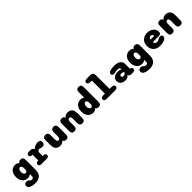

<svg xmlns="http://www.w3.org/2000/svg" viewBox="521 -2831 5148 5148"><g transform="rotate(-45 3095.0 -257.0)"><path d="M294.5 248.5Q253 248.5 212 241.5Q171 234.5 137 220Q103 205.5 82.8 182.2Q62.5 159 62.5 126Q62.5 84.5 87.5 64.8Q112.5 45 152 45Q188.5 45 208.2 60.5Q228 76 241 91Q250.5 101.5 264.2 107.5Q278 113.5 299.5 113.5Q314.5 113.5 328.5 107.2Q342.5 101 351.8 87.2Q361 73.5 361 51.5V-34.5Q341 -13 312.8 -1.2Q284.5 10.5 249 10.5Q191 10.5 143.2 -18.5Q95.5 -47.5 67.5 -103.2Q39.5 -159 39.5 -239Q39.5 -319 67.5 -374.2Q95.5 -429.5 143.2 -458Q191 -486.5 249 -486.5Q289.5 -486.5 319.5 -472.8Q349.5 -459 369.5 -432.5L370.5 -435Q392 -485.5 456 -485.5Q551.5 -485.5 551.5 -381V0Q551.5 75.5 528.5 124.2Q505.5 173 467.8 200Q430 227 384.5 237.8Q339 248.5 294.5 248.5ZM302.5 -127.5Q318.5 -127.5 331 -135.5Q343.5 -143.5 351.2 -156.8Q359 -170 361 -184.5V-281.5Q360 -297 352.5 -312.2Q345 -327.5 332.2 -338Q319.5 -348.5 302.5 -348.5Q282.5 -348.5 266.5 -335.2Q250.5 -322 241 -297.5Q231.5 -273 231.5 -239Q231.5 -205.5 241 -180.2Q250.5 -155 266.5 -141.2Q282.5 -127.5 302.5 -127.5Z M945 -128.5H974.5Q1016 -128.5 1033.5 -110.2Q1051 -92 1051 -64.5Q1051 -37 1033 -18.5Q1015 0 974.5 0H769Q725.5 0 706.8 -18.5Q688 -37 688 -64.5Q688 -92 705 -110.2Q722 -128.5 756 -128.5H778.5V-347.5H757Q721.5 -347.5 702.5 -365Q683.5 -382.5 683.5 -412Q683.5 -443 710.2 -459.5Q737 -476 788 -476H821.5Q854.5 -476 882.2 -460.5Q910 -445 926.5 -418.5L930.5 -412Q964.5 -446 1010.2 -466.8Q1056 -487.5 1104 -487.5Q1145.5 -487.5 1177 -468.5Q1208.5 -449.5 1208.5 -402Q1208.5 -356.5 1185 -332Q1161.5 -307.5 1121.5 -307.5Q1096.5 -307.5 1080.8 -311.5Q1065 -315.5 1050.5 -321Q1039.5 -325 1029 -327.2Q1018.5 -329.5 1007 -329.5Q987 -329.5 973.2 -317.8Q959.5 -306 952.2 -287.5Q945 -269 945 -247.5Z M1396.5 -481Q1491.5 -481 1491.5 -376V-223Q1491.5 -176 1504 -150.8Q1516.5 -125.5 1546.5 -125.5Q1566.5 -125.5 1579.8 -136.5Q1593 -147.5 1599.8 -167.2Q1606.5 -187 1606.5 -212V-376Q1606.5 -481 1702 -481Q1797 -481 1797 -376V-96Q1797 8.5 1702 8.5Q1634 8.5 1614.5 -46L1613 -50Q1588.5 -23 1554.5 -6.2Q1520.5 10.5 1477.5 10.5Q1427 10.5 1387 -8.5Q1347 -27.5 1324 -72.5Q1301 -117.5 1301 -195V-376Q1301 -481 1396.5 -481Z M2322 5Q2226.5 5 2226.5 -100V-253.5Q2226.5 -300.5 2214 -325.5Q2201.5 -350.5 2171.5 -350.5Q2157 -350.5 2145.8 -344.2Q2134.5 -338 2127 -326.5Q2119.5 -315 2115.5 -299.2Q2111.5 -283.5 2111.5 -264.5V-100Q2111.5 5 2016 5Q1921 5 1921 -100V-380Q1921 -485 2016 -485Q2091 -485 2106.5 -421.5L2107 -419.5Q2128.5 -449 2161.8 -467.8Q2195 -486.5 2240.5 -486.5Q2291.5 -486.5 2331.5 -467.5Q2371.5 -448.5 2394.2 -403.5Q2417 -358.5 2417 -281V-100Q2417 -49 2392.5 -22Q2368 5 2322 5Z M2935.5 5Q2873.5 5 2851.5 -43L2850 -46Q2830 -19 2799.2 -4.2Q2768.5 10.5 2728.5 10.5Q2670.5 10.5 2622.8 -18.5Q2575 -47.5 2547 -103.2Q2519 -159 2519 -239Q2519 -319 2547 -374.2Q2575 -429.5 2622.8 -458Q2670.5 -486.5 2728.5 -486.5Q2765 -486.5 2793 -475.2Q2821 -464 2840.5 -442.5V-657Q2840.5 -708 2865 -735Q2889.5 -762 2935.5 -762Q3031 -762 3031 -657V-100Q3031 5 2935.5 5ZM2840.5 -184.5V-281.5Q2839.5 -297 2832 -312.2Q2824.5 -327.5 2811.8 -338Q2799 -348.5 2782 -348.5Q2762 -348.5 2746 -335.2Q2730 -322 2720.5 -297.5Q2711 -273 2711 -239Q2711 -205.5 2720.5 -180.2Q2730 -155 2746 -141.2Q2762 -127.5 2782 -127.5Q2798 -127.5 2810.5 -135.5Q2823 -143.5 2830.8 -156.8Q2838.5 -170 2840.5 -184.5Z M3248.5 0Q3201 0 3177 -17.2Q3153 -34.5 3153 -66.5Q3153 -99 3177 -116.2Q3201 -133.5 3248.5 -133.5H3309V-628.5H3262.5Q3211.5 -628.5 3184.8 -645.8Q3158 -663 3158 -695Q3158 -727.5 3184.8 -744.8Q3211.5 -762 3262.5 -762H3382Q3433 -762 3460 -735Q3487 -708 3487 -657V-133.5H3560.5Q3608 -133.5 3632 -116.2Q3656 -99 3656 -66.5Q3656 -34.5 3632 -17.2Q3608 0 3560.5 0Z M4186.5 0Q4141 0 4117 -18Q4093 -36 4093 -67V-69.5Q4086.5 -52 4068.5 -34.2Q4050.5 -16.5 4020.5 -4.5Q3990.5 7.5 3947.5 7.5Q3896 7.5 3855 -11.2Q3814 -30 3790.2 -65.8Q3766.5 -101.5 3766.5 -153Q3766.5 -208 3796 -242Q3825.5 -276 3872 -291.8Q3918.5 -307.5 3969 -307.5Q4001 -307.5 4025 -301.5Q4049 -295.5 4063.8 -287.5Q4078.5 -279.5 4083 -273.5V-301Q4083 -311 4077 -320.2Q4071 -329.5 4060 -337Q4049 -344.5 4033.8 -349Q4018.5 -353.5 4000 -353.5Q3972.5 -353.5 3949.2 -349.5Q3926 -345.5 3907 -340Q3894.5 -336.5 3883.2 -334.2Q3872 -332 3857 -332Q3825 -332 3806.5 -347.2Q3788 -362.5 3788 -395.5Q3788 -426.5 3807.8 -442.2Q3827.5 -458 3853.5 -466.5Q3878.5 -475 3922.8 -481.2Q3967 -487.5 4018 -487.5Q4066.5 -487.5 4109.5 -476.2Q4152.5 -465 4185.2 -443.8Q4218 -422.5 4236.5 -391.5Q4255 -360.5 4255 -321V-128.5H4256.5Q4289 -128.5 4306 -111.5Q4323 -94.5 4323 -64.5Q4323 -34.5 4301.8 -17.2Q4280.5 0 4231 0ZM4083 -174.5Q4079.5 -181.5 4067.5 -188.8Q4055.5 -196 4039.2 -200.8Q4023 -205.5 4005.5 -205.5Q3978 -205.5 3959 -195Q3940 -184.5 3940 -158.5Q3940 -141.5 3948.2 -131.2Q3956.5 -121 3970.2 -116.8Q3984 -112.5 4000 -112.5Q4023 -112.5 4040 -121.8Q4057 -131 4068 -143Q4079 -155 4083 -164Z M4627.5 248.5Q4586 248.5 4545 241.5Q4504 234.5 4470 220Q4436 205.5 4415.8 182.2Q4395.5 159 4395.5 126Q4395.5 84.5 4420.5 64.8Q4445.5 45 4485 45Q4521.5 45 4541.2 60.5Q4561 76 4574 91Q4583.5 101.5 4597.2 107.5Q4611 113.5 4632.5 113.5Q4647.5 113.5 4661.5 107.2Q4675.5 101 4684.8 87.2Q4694 73.5 4694 51.5V-34.5Q4674 -13 4645.8 -1.2Q4617.5 10.5 4582 10.5Q4524 10.5 4476.2 -18.5Q4428.5 -47.5 4400.5 -103.2Q4372.5 -159 4372.5 -239Q4372.5 -319 4400.5 -374.2Q4428.5 -429.5 4476.2 -458Q4524 -486.5 4582 -486.5Q4622.5 -486.5 4652.5 -472.8Q4682.5 -459 4702.5 -432.5L4703.5 -435Q4725 -485.5 4789 -485.5Q4884.5 -485.5 4884.5 -381V0Q4884.5 75.5 4861.5 124.2Q4838.5 173 4800.8 200Q4763 227 4717.5 237.8Q4672 248.5 4627.5 248.5ZM4635.5 -127.5Q4651.5 -127.5 4664 -135.5Q4676.5 -143.5 4684.2 -156.8Q4692 -170 4694 -184.5V-281.5Q4693 -297 4685.5 -312.2Q4678 -327.5 4665.2 -338Q4652.5 -348.5 4635.5 -348.5Q4615.5 -348.5 4599.5 -335.2Q4583.5 -322 4574 -297.5Q4564.5 -273 4564.5 -239Q4564.5 -205.5 4574 -180.2Q4583.5 -155 4599.5 -141.2Q4615.5 -127.5 4635.5 -127.5Z M5259.5 10.5Q5190 10.5 5132.8 -18.8Q5075.5 -48 5041.5 -103.8Q5007.5 -159.5 5007.5 -239Q5007.5 -298.5 5026.8 -344.5Q5046 -390.5 5080.5 -422.5Q5115 -454.5 5161.2 -471Q5207.5 -487.5 5262 -487.5Q5333 -487.5 5388.2 -461.2Q5443.5 -435 5475.2 -389Q5507 -343 5507 -283.5Q5507 -238.5 5485.2 -220Q5463.5 -201.5 5416.5 -201.5H5191.5Q5196 -177 5206.8 -159.5Q5217.5 -142 5234.8 -132.5Q5252 -123 5275 -123Q5304.5 -123 5322.8 -130Q5341 -137 5357 -146.5Q5377.5 -158 5397.2 -166.2Q5417 -174.5 5439 -174.5Q5467.5 -174.5 5486.8 -159Q5506 -143.5 5506 -112.5Q5506 -82 5490.5 -64.8Q5475 -47.5 5452.5 -32.5Q5421 -11.5 5370.2 -0.5Q5319.5 10.5 5259.5 10.5ZM5194.5 -292.5H5341.5Q5337 -323 5318.2 -343.8Q5299.5 -364.5 5267.5 -364.5Q5249.5 -364.5 5235 -355.8Q5220.5 -347 5210.2 -331Q5200 -315 5194.5 -292.5Z M6036 5Q5940.5 5 5940.5 -100V-253.5Q5940.5 -300.5 5928 -325.5Q5915.5 -350.5 5885.5 -350.5Q5871 -350.5 5859.8 -344.2Q5848.5 -338 5841 -326.5Q5833.5 -315 5829.5 -299.2Q5825.5 -283.5 5825.5 -264.5V-100Q5825.5 5 5730 5Q5635 5 5635 -100V-380Q5635 -485 5730 -485Q5805 -485 5820.5 -421.5L5821 -419.5Q5842.5 -449 5875.8 -467.8Q5909 -486.5 5954.5 -486.5Q6005.5 -486.5 6045.5 -467.5Q6085.5 -448.5 6108.2 -403.5Q6131 -358.5 6131 -281V-100Q6131 -49 6106.5 -22Q6082 5 6036 5Z"/></g></svg>

Font: Sono ExtraLight Monospace ExtraBold
Style: Regular
Weight: 800
Version: Version 2.112